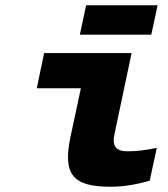

<svg xmlns="http://www.w3.org/2000/svg" viewBox="-20 -702 640 731"><path d="M465 -126C420 -126 406 -148 416 -192L481 -500H148L120 -366H288L249 -184C217 -35 259 9 402 9C451 9 501 0 550 -14L577 -139C532 -130 503 -126 465 -126ZM284 -570H556L580 -682H308Z"/></svg>

Font: LT Wave Mono Black
Style: Italic
Weight: 900
Designer: Daniel Lyons
Version: Version 2.5 (Glyphs App)